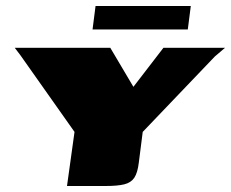

<svg xmlns="http://www.w3.org/2000/svg" viewBox="-20 -619 769 639"><path d="M203 0 228 -180 48 -435 29 -460H347L424 -330L524 -460H729L695 -431L455 -180L442 -78Q438 -44 427 -27.5Q416 -11 393.5 -5.5Q371 0 332 0ZM288 -521 298 -599H615L605 -521Z"/></svg>

Font: Genos Black
Style: Italic
Weight: 900
Italic angle: -8°
Version: Version 1.010